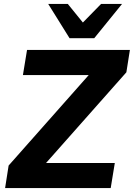

<svg xmlns="http://www.w3.org/2000/svg" viewBox="-20 -960 683 980"><path d="M6 0ZM6 0 24 -115 433 -577H97L118 -705H643L625 -591L215 -128H566L545 0ZM335 -765 226 -940H326L403 -845L496 -940H603L461 -765Z"/></svg>

Font: Winston
Style: Bold Italic
Weight: 700
Italic angle: -9°
Designer: Original fonts by Vernon Adams / Changes by Cristiano Sobral
Foundry: Original fonts by Vernon Adams / Changes by Cristiano Sobral
Version: Version 2.503;July 17, 2020;FontCreator 13.0.0.2655 64-bit